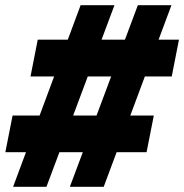

<svg xmlns="http://www.w3.org/2000/svg" viewBox="-20 -720 710 740"><path d="M249.2 0 511.3 -700H640.8L379.7 0ZM0.6 -133.3 28.5 -274.7H572.8L544.9 -133.3ZM30.5 0 290.7 -700H421.2L159 0ZM97.6 -425.3 125.5 -567.2H669.8L641.9 -425.3Z"/></svg>

Font: REM Medium
Style: Italic
Weight: 500
Italic angle: -11°
Designer: Octavio Pardo
Foundry: Ashler Design
Version: Version 1.005;gftools[0.9.28]